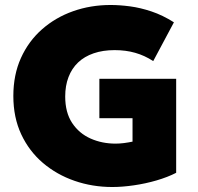

<svg xmlns="http://www.w3.org/2000/svg" viewBox="-20 -735 793 770"><path d="M430.5 15Q350.5 15 279 -9.8Q207.5 -34.5 152.2 -81.5Q97 -128.5 65.2 -196.2Q33.5 -264 33.5 -350Q33.5 -435 64 -502.5Q94.5 -570 148.5 -617.5Q202.5 -665 273 -690Q343.5 -715 423.5 -715Q460 -715 501.5 -709.5Q543 -704 587.8 -689Q632.5 -674 677.5 -645.5L594.5 -490Q560 -512.5 522.2 -523.2Q484.5 -534 439.5 -534Q392.5 -534 355.5 -521.2Q318.5 -508.5 293.2 -484.5Q268 -460.5 254.8 -426Q241.5 -391.5 241.5 -348Q241.5 -284 269.2 -242Q297 -200 343 -179.5Q389 -159 443.5 -159Q459.5 -159 477 -161.2Q494.5 -163.5 511.5 -167V-261H378.5V-419H686.5V-42Q652.5 -24.5 608 -11.5Q563.5 1.5 517 8.2Q470.5 15 430.5 15Z"/></svg>

Font: Geologica Roman Black
Style: Regular
Weight: 900
Designer: Sindre Bremnes, Frode Helland
Foundry: Monokrom Skriftforlag AS
Version: Version 1.010;gftools[0.9.28]